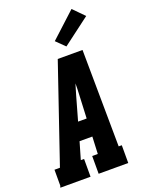

<svg xmlns="http://www.w3.org/2000/svg" viewBox="-194 -1074 874 1158"><g transform="rotate(-20 242.5 -495.0)"><path d="M-15 0 -11 -12V-114H24L236 -735H395L401 -114H421V0H231V-114H267L272 -224H190L158 -114H179V0ZM277 -338 284 -490Q285 -507 285.5 -524.5Q286 -542 286 -560Q281 -543 275.5 -525.5Q270 -508 265 -490L222 -338ZM311 -788 256 -842 417 -990 486 -920Z"/></g></svg>

Font: Iosevka Slab Heavy Oblique
Style: Regular
Weight: 900
Italic angle: -9°
Monospace: yes
Designer: Belleve Invis
Foundry: Belleve Invis
Version: Version 11.1.1; ttfautohint (v1.8.3)